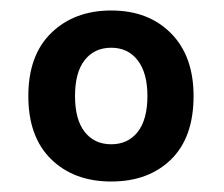

<svg xmlns="http://www.w3.org/2000/svg" viewBox="-20 -642 427 366"><path d="M349 -459Q349 -380 306 -338Q263 -296 192 -296Q121 -296 77.5 -338.5Q34 -381 34 -459Q34 -537 78 -579.5Q122 -622 192 -622Q263 -622 306 -578.5Q349 -535 349 -459ZM192 -551Q160 -551 141.5 -527.5Q123 -504 123 -459Q123 -414 141.5 -390.5Q160 -367 192 -367Q224 -367 242.5 -390.5Q261 -414 261 -459Q261 -503 242.5 -527Q224 -551 192 -551Z"/></svg>

Font: Baloo Tammudu 2 SemiBold
Style: Regular
Weight: 600
Designer: Maithili Shingre, Omkar Shende and Ek Type
Foundry: Ek Type
Version: Version 1.640;hotconv 1.0.111;makeotfexe 2.5.65597; ttfautoh